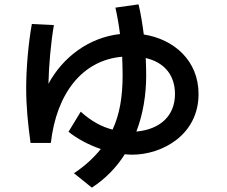

<svg xmlns="http://www.w3.org/2000/svg" viewBox="-20 -800 1040 880"><path d="M227 -685 126 -690C110 -603 100 -485 100 -398C100 -310 108 -233 120 -145H213C239 -371 356 -524 540 -540C541 -509 542 -481 542 -455C542 -358 529 -277 496 -206C448 -218 400 -243 350 -288L294 -196C334 -164 386 -136 442 -117C410 -77 370 -40 319 -6L401 60C464 19 514 -33 552 -93C563 -92 574 -91 585 -91C724 -91 890 -182 890 -369C890 -522 778 -620 639 -642C633 -688 626 -735 615 -780L509 -765C518 -725 525 -684 530 -644C387 -628 268 -538 202 -416C204 -500 213 -604 227 -685ZM605 -197C636 -278 650 -366 650 -455C650 -480 649 -506 648 -534C734 -514 782 -455 782 -369C782 -270 715 -207 605 -197Z"/></svg>

Font: KT Kiyosuna Sans Bold
Style: Regular
Weight: 700
Designer: [Zen Kaku Gothic] Yoshimichi Ohira
Version: Version 1.010;Glyphs 3.1.2 (3151)